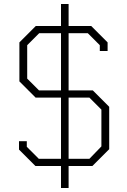

<svg xmlns="http://www.w3.org/2000/svg" viewBox="-20 -830 636 960"><path d="M526 -296V-84L442 0H323V110H285V0H157L75 -82V-124H114V-96L174 -36H285V-342H158L77 -423V-618L159 -700H285V-810H323V-700H436L518 -618V-575H479V-604L419 -664H323V-378H444ZM285 -378V-664H176L116 -604V-437L175 -378ZM487 -282 427 -342H323V-36H427L487 -98Z"/></svg>

Font: Chakra Petch ExtraLight
Style: Regular
Weight: 275
Designer: Katatrad Aksorn Co.,Ltd.
Foundry: Cadson Demak Co.,Ltd.
Version: Version 1.000; ttfautohint (v1.6)